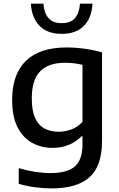

<svg xmlns="http://www.w3.org/2000/svg" viewBox="-20 -816 663 1066"><path d="M266 230Q223.5 230 175.5 223.8Q127.5 217.5 84 204.5V117.5Q132 131.5 176.2 138.2Q220.5 145 259.5 145Q353 145 395.5 108.2Q438 71.5 438 -15.5V-59.5H432.5Q404.5 -30 363.8 -12.5Q323 5 271 5Q210 5 159.2 -22.5Q108.5 -50 78 -108.5Q47.5 -167 47.5 -261Q47.5 -404 123.8 -478.2Q200 -552.5 349.5 -552.5Q399.5 -552.5 451.2 -545.2Q503 -538 546.5 -525V-34Q546.5 106 477 168Q407.5 230 266 230ZM306 -84.5Q342 -84.5 377.2 -97.8Q412.5 -111 438 -140V-456Q419 -461 393.8 -464.2Q368.5 -467.5 340 -467.5Q250 -467.5 203.2 -420.2Q156.5 -373 156.5 -270Q156.5 -199.5 175.8 -159Q195 -118.5 228.8 -101.5Q262.5 -84.5 306 -84.5ZM323 -628Q243 -628 199.2 -673Q155.5 -718 151.5 -795.5H221Q224.5 -744.5 248.8 -716Q273 -687.5 323 -687.5Q373 -687.5 396.8 -716Q420.5 -744.5 424 -795.5H493.5Q489.5 -717.5 446 -672.8Q402.5 -628 323 -628Z"/></svg>

Font: Encode Sans SmExp Md
Style: Regular
Weight: 500
Width: 6
Designer: Multiple Designers
Foundry: Impallari Type
Version: Version 3.002; ttfautohint (v1.8.3) -l 8 -r 50 -G 200 -x 14 